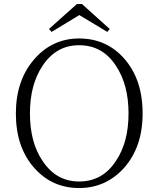

<svg xmlns="http://www.w3.org/2000/svg" viewBox="-20 -933 799 968"><path d="M379 15C469 15 544 -19 605 -86C668 -157 699 -248 699 -361C699 -476 668 -568 605 -639C545 -706 470 -739 379 -739C290 -739 215 -705 155 -637C92 -566 60 -474 60 -361C60 -247 91 -155 154 -85C214 -18 289 15 379 15ZM379 -18C302 -18 241 -52 195 -121C152 -184 131 -264 131 -361C131 -458 152 -538 195 -602C241 -671 302 -705 379 -705C457 -705 519 -671 564 -602C607 -538 628 -458 628 -361C628 -264 607 -184 564 -121C519 -52 457 -18 379 -18ZM380 -857 521 -772 533 -787 393 -913H368L227 -787L240 -772Z"/></svg>

Font: AllPunType ExtraLight
Style: Regular
Weight: 280
Version: 1.0